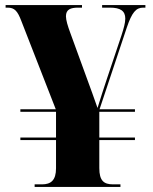

<svg xmlns="http://www.w3.org/2000/svg" viewBox="-20 -734 599 754"><path d="M116 0H453V-10H424C388 -10 370 -24 370 -74V-184H510V-194H370V-295H510V-305H371L478 -626C498 -685 514 -704 542 -704H551V-714H381V-704H412C453 -704 472 -691 472 -661C472 -644 466 -623 457 -595L399 -422C386 -383 376 -352 363 -310C348 -353 336 -386 322 -424L256 -605C246 -632 239 -655 239 -670C239 -697 257 -704 287 -704H302V-714H2V-704H10C37 -704 49 -691 64 -651L199 -305H60V-295H200V-194H60V-184H200V-73C200 -26 180 -10 145 -10H116Z"/></svg>

Font: Noto Serif Display ExtraBold
Style: Regular
Weight: 800
Designer: Monotype Design Team
Foundry: Monotype Imaging Inc.
Version: Version 2.009